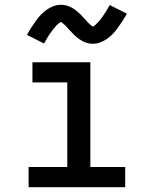

<svg xmlns="http://www.w3.org/2000/svg" viewBox="-20 -779 640 799"><path d="M99 0V-84H260V-436H115V-520H356V-84H501V0ZM366 -597Q361 -597 355.5 -597.5Q350 -598 345 -599.5Q340 -601 335.5 -602.5Q331 -604 326 -606.5Q321 -609 317 -611.5Q313 -614 309 -617Q305 -620 300.5 -623.5Q296 -627 292 -630.5Q288 -634 284.5 -638Q281 -642 277.5 -645.5Q274 -649 270.5 -652.5Q267 -656 263 -660.5Q259 -665 255.5 -669Q252 -673 248.5 -676Q245 -679 240.5 -683Q236 -687 234 -687Q230 -687 227 -684Q224 -681 219.5 -677.5Q215 -674 213 -671Q211 -668 208.5 -665.5Q206 -663 203.5 -660Q201 -657 198.5 -653.5Q196 -650 193.5 -646.5Q191 -643 188 -639Q185 -635 182 -630Q179 -625 176 -620Q173 -615 170 -609.5Q167 -604 163 -598L92 -634Q102 -652 112 -667Q122 -682 131 -694.5Q140 -707 150 -717.5Q160 -728 173 -737.5Q186 -747 201.5 -753Q217 -759 234 -759Q239 -759 244.5 -758.5Q250 -758 255 -756.5Q260 -755 264.5 -753.5Q269 -752 274 -749.5Q279 -747 283 -744.5Q287 -742 291 -739.5Q295 -737 299.5 -733Q304 -729 308 -725.5Q312 -722 315.5 -718.5Q319 -715 322.5 -711Q326 -707 329.5 -703.5Q333 -700 337 -695.5Q341 -691 344.5 -687Q348 -683 351.5 -680Q355 -677 359.5 -673Q364 -669 366 -669Q370 -669 373 -672Q376 -675 380.5 -679Q385 -683 387 -685.5Q389 -688 391.5 -690.5Q394 -693 396.5 -696Q399 -699 401.5 -702.5Q404 -706 406.5 -709.5Q409 -713 412 -717.5Q415 -722 418 -726.5Q421 -731 424 -736Q427 -741 430 -746.5Q433 -752 437 -758L508 -722Q498 -704 488 -689Q478 -674 469 -661.5Q460 -649 450 -638.5Q440 -628 427 -618.5Q414 -609 398.5 -603Q383 -597 366 -597Z"/></svg>

Font: Iosevka SS04 Medium Extended
Style: Regular
Weight: 500
Width: 7
Monospace: yes
Designer: Belleve Invis
Foundry: Belleve Invis
Version: Version 19.0.0; ttfautohint (v1.8.4)